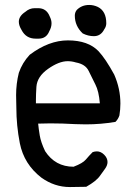

<svg xmlns="http://www.w3.org/2000/svg" viewBox="-20 -737 540 775"><path d="M359 -591Q336 -591 314 -602Q282 -632 282 -674Q282 -687 290 -697Q310 -717 340 -717Q358 -717 375 -709Q409 -692 409 -643Q409 -630 401 -619Q387 -591 359 -591ZM136 -581H124Q85 -581 67 -616Q56 -634 56 -649Q56 -672 82 -689Q99 -704 120 -704H134Q168 -704 181 -670Q188 -656 188 -643Q188 -627 179 -611Q167 -581 136 -581ZM262 18Q200 18 147 -20Q77 -74 60 -159Q46 -231 46 -302L45 -353Q45 -399 56 -443Q70 -484 100 -516Q177 -574 254 -574Q336 -574 378 -530Q406 -500 441 -436Q466 -379 466 -319Q466 -295 462 -271Q457 -256 446 -245Q387 -235 326 -235L283 -236Q232 -239 183 -239L134 -238Q136 -217 140.5 -190Q145 -163 162 -127Q203 -64 277 -64Q314 -78 326.5 -93Q339 -108 354 -123Q363 -126 371 -126Q387 -126 400.5 -112.5Q414 -99 414 -83Q414 -70 404.5 -56.5Q395 -43 384 -28Q369 -6 328 17ZM383 -320Q379 -369 365 -396Q351 -423 338 -450.5Q325 -478 286 -485Q270 -490 253 -490Q218 -490 174 -459Q130 -428 127 -387Q125 -356 125 -334V-320Z"/></svg>

Font: Xiaolai Mono SC
Style: Regular
Weight: 400
Monospace: yes
Designer: LXGW / Nozomi Seto
Version: Version 3.113;September 30, 2024